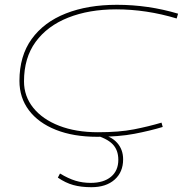

<svg xmlns="http://www.w3.org/2000/svg" viewBox="-20 -560 782 800"><path d="M385 10Q286 10 213 -19Q140 -48 100.5 -100.5Q61 -153 61 -223Q61 -327 112 -397.5Q163 -468 254.5 -504Q346 -540 467 -540Q598 -540 722 -503L716 -483Q590 -521 464 -521Q351 -521 264 -486.5Q177 -452 128.5 -385.5Q80 -319 80 -221Q80 -159 118.5 -111Q157 -63 226.5 -36Q296 -9 388 -9Q477 -9 538 -21Q599 -33 653 -49L658 -31Q605 -15 540 -2.5Q475 10 385 10ZM221 180 230 163Q265 184 294.5 193Q324 202 358 202Q412 202 442.5 176.5Q473 151 473 106Q473 65 449 40.5Q425 16 368 0H399Q443 7 468 35Q493 63 493 104Q493 157 457.5 188.5Q422 220 361 220Q318 220 285.5 211Q253 202 221 180Z"/></svg>

Font: Georama Extra Expanded Thin
Style: Italic
Weight: 100
Width: 8
Italic angle: -9°
Designer: Jean-Baptiste Levee
Foundry: Production Type
Version: Version 1.000